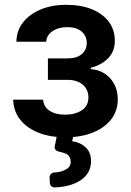

<svg xmlns="http://www.w3.org/2000/svg" viewBox="-20 -573 556 816"><path d="M35.9 -149.5H163.4Q165.1 -119 190.7 -102.3Q216.3 -85.6 257.1 -85.6Q298.7 -85.6 327.2 -103.9Q355.8 -122.2 355.8 -159.4Q355.8 -181.5 344.8 -198.3Q333.8 -215.2 313.9 -224.4Q294 -233.7 267 -233.7H183.6V-324.9H267Q307.2 -324.9 327.9 -343.4Q348.7 -361.9 348.7 -389.9Q348.7 -420.1 326.9 -438.9Q305 -457.7 266.7 -457.7Q228.3 -457.7 202.9 -440.3Q177.6 -422.9 176.5 -395.6H49.7Q50.4 -443.2 78.3 -478.3Q106.2 -513.5 153.6 -533Q201 -552.6 260.7 -552.6Q324.6 -552.6 371.1 -533.4Q417.6 -514.2 442.8 -479.9Q468 -445.7 468 -399.5Q468 -355.1 440.3 -326.2Q412.6 -297.2 365.8 -284.8V-279.1Q398.1 -277.3 424 -260.8Q449.9 -244.3 465.2 -216.3Q480.5 -188.2 480.5 -151.3Q480.5 -101.2 451.7 -64.8Q422.9 -28.4 372.7 -8.9Q322.4 10.7 257.8 10.7Q195 10.7 145.4 -8.3Q95.9 -27.3 66.8 -63.2Q37.6 -99.1 35.9 -149.5ZM223 -2.8H293L286.9 27.3Q322.4 32.3 343.8 53.3Q366.8 72.8 366.8 112.2Q366.8 163.7 322.1 193.5Q279.8 220.9 214.1 223.4Q204.5 224.1 198.2 218.2Q191.8 212.4 191.8 203.5L190.7 180.8Q190.7 172.9 196.2 166.9Q201.7 160.9 209.2 160.2Q240.4 158.4 255 149.5Q280.5 138.5 280.5 115.1Q280.5 93 263.8 81.7Q244.7 73.9 228 70.7Q221.2 69.2 216.6 64.3Q212 59.3 212 52.9Q212 50.1 213.1 46.9Z"/></svg>

Font: DeltaSans SemiBold
Style: Regular
Weight: 600
Designer: Rasmus Andersson
Foundry: rsms
Version: Version 3.012